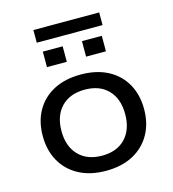

<svg xmlns="http://www.w3.org/2000/svg" viewBox="-116 -877 882 981"><g transform="rotate(-15 325.0 -386.5)"><path d="M325 9Q242 9 182 -23Q122 -55 89.5 -112.5Q57 -170 57 -246Q57 -323 89.5 -380Q122 -437 182 -468.5Q242 -500 325 -500Q408 -500 468 -468.5Q528 -437 560.5 -379.5Q593 -322 593 -246Q593 -170 560.5 -112.5Q528 -55 468 -23Q408 9 325 9ZM325 -71Q404 -71 448.5 -118Q493 -165 493 -246Q493 -327 448.5 -373.5Q404 -420 325 -420Q246 -420 201 -373.5Q156 -327 156 -246Q156 -165 201 -118Q246 -71 325 -71ZM151 -715V-782H499V-715ZM169 -581V-663H274V-581ZM376 -581V-663H481V-581Z"/></g></svg>

Font: Nunito Sans 10pt SemiExpanded Medium
Style: Regular
Weight: 500
Width: 6
Designer: Vernon Adams
Foundry: Vernon Adams
Version: Version 3.101;gftools[0.9.27]